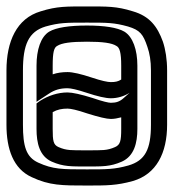

<svg xmlns="http://www.w3.org/2000/svg" viewBox="-22 -539 537 594"><path d="M495 -321C495 -355 490 -386 482 -410C465 -457 441 -489 389 -504C338 -520 309 -519 247 -519C184 -519 155 -520 104 -504C29 -482 -2 -410 -2 -321V-153C-2 -78 19 -17 76 9C131 35 170 35 247 35C308 35 339 35 389 21C462 0 495 -66 495 -153V-321ZM445 -321V-153C445 -77 427 -42 375 -27C332 -15 308 -15 247 -15C170 -15 142 -15 96 -36C59 -53 49 -86 49 -153V-321C49 -400 66 -441 119 -457C162 -469 183 -469 247 -469C310 -469 331 -469 374 -457C411 -446 421 -433 434 -394C441 -374 445 -351 445 -321ZM353 -140C353 -103 350 -91 334 -84C309 -73 295 -74 247 -74C198 -74 184 -73 159 -84C143 -91 141 -103 141 -140V-192C155 -200 169 -203 187 -203C196 -203 216 -199 248 -188C283 -177 308 -171 321 -171C331 -171 342 -173 353 -176V-140ZM141 -336C141 -377 145 -392 155 -397C169 -406 197 -410 247 -410C296 -410 324 -406 338 -397C348 -392 353 -377 353 -336V-293C344 -287 335 -285 321 -285C311 -285 292 -289 262 -299C229 -310 203 -316 187 -316C171 -316 155 -314 141 -309V-336ZM91 -336V-270V-224L129 -249C147 -261 164 -266 187 -266C197 -266 216 -262 246 -252C279 -241 305 -235 321 -235C341 -235 362 -241 379 -252L361 -236C349 -225 338 -221 321 -221C314 -221 296 -225 264 -236C229 -247 202 -253 187 -253C157 -253 127 -243 102 -227L91 -219V-206V-140C91 -97 100 -56 138 -39C174 -23 200 -24 247 -24C293 -24 319 -23 355 -39C393 -56 403 -97 403 -140V-217V-272V-282V-336C403 -385 389 -425 363 -441C341 -454 300 -460 247 -460C193 -460 152 -454 130 -441C104 -425 91 -385 91 -336Z"/></svg>

Font: Gamestation DisplayOutline
Style: Regular
Weight: 400
Designer: Jonas Hecksher
Foundry: Jonas Hecksher, Playtypeª, e-types AS
Version: Version 1.003